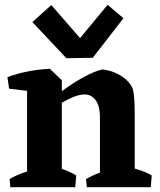

<svg xmlns="http://www.w3.org/2000/svg" viewBox="-20 -781 668 801"><path d="M93 0V-446L188 -494L238 -446V0ZM397 0V-289Q397 -340 378.5 -364Q360 -388 330 -387Q308 -386 281.5 -374.5Q255 -363 228 -346.5Q201 -330 177 -311L168 -343Q211 -382 254.5 -412.5Q298 -443 337 -463.5Q376 -484 406 -491Q426 -490 449 -482Q472 -474 493.5 -459Q515 -444 529 -421Q534 -413 536.5 -399Q539 -385 540.5 -361Q542 -337 542 -297V0ZM18 -411 11 -459Q50 -474 96.5 -483Q143 -492 188 -494L192 -438L127 -398ZM23 0 20 -34Q45 -49 77.5 -60.5Q110 -72 135 -78L124 0ZM166 0 183 -91Q213 -85 243.5 -74.5Q274 -64 298 -49L294 0ZM342 0 339 -34Q364 -49 396.5 -60.5Q429 -72 454 -78L443 0ZM471 0 488 -91Q517 -85 553 -74.5Q589 -64 613 -49L609 0ZM257 -538 115 -689 194 -760 314 -622 429 -761 495 -705 367 -540Z"/></svg>

Font: Eczar SemiBold
Style: Regular
Weight: 600
Designer: Vaibhav Singh
Foundry: Rosetta Type Foundry
Version: Version 2.000